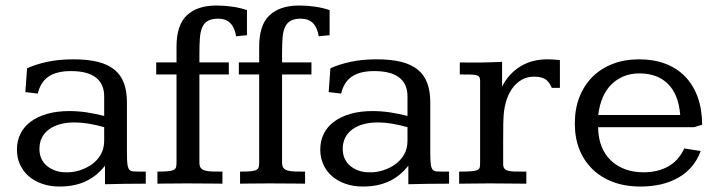

<svg xmlns="http://www.w3.org/2000/svg" viewBox="-20 -662 2589 692"><path d="M437.5 -109.4Q437.5 -84 439.2 -70.6Q440.9 -57.1 445.8 -51Q450.7 -44.9 459.7 -44.2Q468.8 -43.5 483.4 -43.5H505.4V0Q466.8 0 429 0.5Q391.1 1 358.4 2V-64.9Q329.1 -27.3 288.8 -8.5Q248.5 10.3 194.8 10.3Q159.7 10.3 131.3 0.2Q103 -9.8 83 -27.3Q63 -44.9 52 -69.3Q41 -93.8 41 -123Q41 -154.3 53.7 -179.9Q66.4 -205.6 90.8 -223.6Q115.2 -241.7 150.1 -251.7Q185.1 -261.7 230 -261.7Q260.7 -261.7 292 -257.1Q323.2 -252.4 355.5 -244.1V-314.5Q355.5 -358.9 325.9 -382.3Q296.4 -405.8 235.4 -405.8Q184.1 -405.8 155 -386Q126 -366.2 116.2 -324.7L71.3 -330.1L77.6 -416Q108.9 -430.2 150.6 -439.2Q192.4 -448.2 244.6 -448.2Q296.4 -448.2 333 -439Q369.6 -429.7 392.8 -410.6Q416 -391.6 426.8 -362.1Q437.5 -332.5 437.5 -292.5ZM248.5 -220.7Q219.2 -220.7 195.8 -214.1Q172.4 -207.5 156 -195.3Q139.6 -183.1 130.9 -165.5Q122.1 -147.9 122.1 -125.5Q122.1 -105.5 129.2 -90.1Q136.2 -74.7 149.2 -64Q162.1 -53.2 180.2 -46.9Q198.2 -40.5 219.7 -41Q243.2 -40.5 267.3 -48.1Q291.5 -55.7 311 -69.6Q330.6 -83.5 343 -104.7Q355.5 -126 355.5 -155.8V-203.6Q326.2 -211.9 299.8 -216.3Q273.4 -220.7 248.5 -220.7Z M870.1 -535.2 831.1 -531.2Q826.2 -562 810.3 -578.4Q794.4 -594.7 766.6 -594.7Q742.7 -594.7 729 -586.7Q715.3 -578.6 708.7 -563Q702.1 -547.4 700.4 -524.2Q698.7 -501 698.7 -471.2V-437H804.7V-393.6H698.7V-75.7Q698.7 -63.5 703.6 -56.9Q708.5 -50.3 718.8 -47.4Q729 -44.4 744.6 -43.9Q760.3 -43.5 781.7 -43.5V0Q760.3 0 738.3 -0.5Q719.2 -0.5 696.8 -0.7Q674.3 -1 653.3 -1Q636.2 -1 617.7 -0.7Q599.1 -0.5 583.5 -0.5Q564.9 0 547.4 0V-43.5Q572.3 -43.5 586.2 -44.9Q600.1 -46.4 606.7 -50Q613.3 -53.7 614.7 -60.3Q616.2 -66.9 616.2 -76.7V-393.6H543V-437H616.2V-493.7Q616.2 -571.8 653.6 -606.9Q690.9 -642.1 760.3 -642.1Q789.6 -642.1 818.1 -637.9Q846.7 -633.8 870.1 -625.5Z M1168 -535.2 1128.9 -531.2Q1124 -562 1108.2 -578.4Q1092.3 -594.7 1064.5 -594.7Q1040.5 -594.7 1026.9 -586.7Q1013.2 -578.6 1006.6 -563Q1000 -547.4 998.3 -524.2Q996.6 -501 996.6 -471.2V-437H1102.5V-393.6H996.6V-75.7Q996.6 -63.5 1001.5 -56.9Q1006.3 -50.3 1016.6 -47.4Q1026.9 -44.4 1042.5 -43.9Q1058.1 -43.5 1079.6 -43.5V0Q1058.1 0 1036.1 -0.5Q1017.1 -0.5 994.6 -0.7Q972.2 -1 951.2 -1Q934.1 -1 915.5 -0.7Q897 -0.5 881.3 -0.5Q862.8 0 845.2 0V-43.5Q870.1 -43.5 884 -44.9Q897.9 -46.4 904.5 -50Q911.1 -53.7 912.6 -60.3Q914.1 -66.9 914.1 -76.7V-393.6H840.8V-437H914.1V-493.7Q914.1 -571.8 951.4 -606.9Q988.8 -642.1 1058.1 -642.1Q1087.4 -642.1 1116 -637.9Q1144.5 -633.8 1168 -625.5Z M1530.8 -109.4Q1530.8 -84 1532.5 -70.6Q1534.2 -57.1 1539.1 -51Q1543.9 -44.9 1553 -44.2Q1562 -43.5 1576.7 -43.5H1598.6V0Q1560.1 0 1522.2 0.5Q1484.4 1 1451.7 2V-64.9Q1422.4 -27.3 1382.1 -8.5Q1341.8 10.3 1288.1 10.3Q1252.9 10.3 1224.6 0.2Q1196.3 -9.8 1176.3 -27.3Q1156.2 -44.9 1145.3 -69.3Q1134.3 -93.8 1134.3 -123Q1134.3 -154.3 1147 -179.9Q1159.7 -205.6 1184.1 -223.6Q1208.5 -241.7 1243.4 -251.7Q1278.3 -261.7 1323.2 -261.7Q1354 -261.7 1385.3 -257.1Q1416.5 -252.4 1448.7 -244.1V-314.5Q1448.7 -358.9 1419.2 -382.3Q1389.6 -405.8 1328.6 -405.8Q1277.3 -405.8 1248.3 -386Q1219.2 -366.2 1209.5 -324.7L1164.6 -330.1L1170.9 -416Q1202.1 -430.2 1243.9 -439.2Q1285.6 -448.2 1337.9 -448.2Q1389.6 -448.2 1426.3 -439Q1462.9 -429.7 1486.1 -410.6Q1509.3 -391.6 1520 -362.1Q1530.8 -332.5 1530.8 -292.5ZM1341.8 -220.7Q1312.5 -220.7 1289.1 -214.1Q1265.6 -207.5 1249.3 -195.3Q1232.9 -183.1 1224.1 -165.5Q1215.3 -147.9 1215.3 -125.5Q1215.3 -105.5 1222.4 -90.1Q1229.5 -74.7 1242.4 -64Q1255.4 -53.2 1273.4 -46.9Q1291.5 -40.5 1313 -41Q1336.4 -40.5 1360.6 -48.1Q1384.8 -55.7 1404.3 -69.6Q1423.8 -83.5 1436.3 -104.7Q1448.7 -126 1448.7 -155.8V-203.6Q1419.4 -211.9 1393.1 -216.3Q1366.7 -220.7 1341.8 -220.7Z M1998 -345.2H1968.8Q1959 -368.7 1944.3 -377.2Q1929.7 -385.7 1904.3 -385.7Q1880.4 -385.7 1860.4 -374.5Q1840.3 -363.3 1825.7 -342.5Q1811 -321.8 1803 -292.7Q1794.9 -263.7 1794.4 -228Q1793.9 -227.5 1793.9 -216.1Q1793.9 -204.6 1793.7 -187.5Q1793.5 -170.4 1793.5 -150.6Q1793.5 -130.9 1793.5 -113.3Q1793.5 -95.7 1793.5 -83.7Q1793.5 -71.8 1793.5 -70.8Q1793.5 -60.5 1797.6 -54.9Q1801.8 -49.3 1811.5 -46.6Q1821.3 -43.9 1837.4 -43.7Q1853.5 -43.5 1877 -43.5V0Q1861.3 0 1846.9 -0.2Q1832.5 -0.5 1816.9 -0.5Q1801.3 -0.5 1783.9 -0.7Q1766.6 -1 1745.6 -1Q1727.5 -1 1712.9 -0.7Q1698.2 -0.5 1685.3 -0.5Q1672.4 -0.5 1660.2 -0.2Q1647.9 0 1634.8 0V-43.5Q1662.6 -43.5 1678 -44.7Q1693.4 -45.9 1700.7 -49.3Q1708 -52.7 1709.2 -59.1Q1710.4 -65.4 1710.4 -75.2V-371.1Q1710.4 -379.4 1707.8 -384Q1705.1 -388.7 1697 -390.9Q1689 -393.1 1674.6 -393.3Q1660.2 -393.6 1637.2 -393.6V-437Q1642.6 -437 1654.1 -436.8Q1665.5 -436.5 1676.8 -436.5H1705.6Q1726.1 -436.5 1746.8 -437.5Q1767.6 -438.5 1789.6 -439V-350.1Q1813 -396 1854.7 -422.1Q1896.5 -448.2 1953.6 -448.2Q1975.1 -448.2 1998 -445.3Z M2481.4 -203.6H2135.7Q2136.2 -164.6 2147.9 -134.8Q2159.7 -105 2181.2 -84.2Q2202.6 -63.5 2232.7 -52.2Q2262.7 -41 2299.3 -41Q2350.6 -41 2388.2 -62Q2425.8 -83 2446.3 -127L2505.4 -117.7Q2482.9 -55.7 2426.5 -22.7Q2370.1 10.3 2288.1 10.3Q2232.9 10.3 2189 -6.3Q2145 -22.9 2114.5 -53.2Q2084 -83.5 2067.9 -124.3Q2051.8 -165 2051.8 -217.3Q2051.8 -270 2068.4 -312.3Q2085 -354.5 2115.2 -384.8Q2145.5 -415 2188.2 -431.6Q2231 -448.2 2283.2 -448.2Q2335.9 -448.2 2377.9 -432.4Q2419.9 -416.5 2449.2 -386.2Q2478.5 -356 2494.4 -312.5Q2510.3 -269 2510.7 -212.4ZM2431.6 -247.6Q2425.8 -321.3 2387.7 -359.4Q2349.6 -397.5 2284.2 -397.5Q2253.4 -397.5 2228 -387Q2202.6 -376.5 2183.6 -357.7Q2164.6 -338.9 2152.6 -311.5Q2140.6 -284.2 2136.2 -247.6Z"/></svg>

Font: Kameron
Style: Regular
Weight: 400
Version: Version 1.000